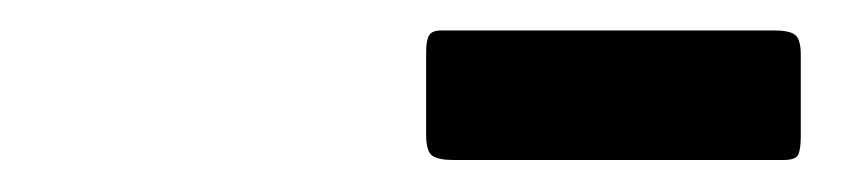

<svg xmlns="http://www.w3.org/2000/svg" viewBox="-20 -924 540 123"><path d="M253 -837.5V-891Q253 -898 254.8 -901.2Q256.5 -904.5 263 -904.5H476Q485.5 -904.5 489.2 -901.8Q493 -899 493 -889V-836.5Q493 -829 491.5 -825.2Q490 -821.5 482 -821.5H270.5Q261 -821.5 257 -824.2Q253 -827 253 -837.5Z"/></svg>

Font: Besley* Narrow Heavy
Style: Italic
Weight: 800
Width: 4
Italic angle: -13°
Designer: Owen Earl
Foundry: indestructible type*
Version: Version 3.000; ttfautohint (v1.8.3)